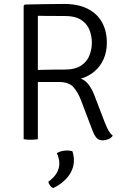

<svg xmlns="http://www.w3.org/2000/svg" viewBox="-20 -706 631 974"><path d="M522 -489Q522 -444 506 -407.2Q490 -370.5 460.5 -344.8Q431 -319 390 -307Q412.5 -299.5 429.5 -276.8Q446.5 -254 457 -227L510 -89Q523 -55.5 531.5 -41.5Q540 -27.5 552 -18Q544.5 -5.5 529.2 0.2Q514 6 502 6Q480.5 6 469.8 -6.5Q459 -19 450 -42L391 -197Q376 -237 353 -263.5Q330 -290 279 -290H142V-350Q165.5 -351 194.2 -351.8Q223 -352.5 252 -352.8Q281 -353 306 -353Q362 -353 392.2 -373.8Q422.5 -394.5 434.2 -425.8Q446 -457 446 -489Q446 -522 434.2 -553.2Q422.5 -584.5 392.2 -604.8Q362 -625 306 -625Q289 -625 264.8 -625Q240.5 -625 215.5 -625.2Q190.5 -625.5 172 -626V0Q164.5 1.5 155 2.2Q145.5 3 135 3Q125.5 3 116.2 2.2Q107 1.5 100 0V-677L106 -683Q158 -684 208.5 -685Q259 -686 306 -686Q375.5 -686 423.8 -662Q472 -638 497 -593.8Q522 -549.5 522 -489ZM347 61Q350 67.5 352.5 80.8Q355 94 355 106Q355 151 326.5 188.2Q298 225.5 250 248Q241 245 234.2 235.8Q227.5 226.5 225 216Q281 176 281 123Q281 109.5 277.2 95.5Q273.5 81.5 268 71Q290 57.5 320.5 57.5Q336 57.5 347 61Z"/></svg>

Font: Signika Negative Light Light
Style: Regular
Weight: 300
Version: Version 2.001